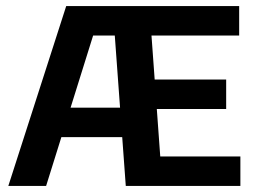

<svg xmlns="http://www.w3.org/2000/svg" viewBox="-20 -615 846 635"><path d="M7.5 0 199 -595H413.5V-497.5H288L132.5 0ZM129.5 -161.5 155.5 -259H417.5V-161.5ZM396 0 352.5 -595H771V-497.5H481L510 -97.5H775V0ZM447.5 -254.5V-352H728V-254.5Z"/></svg>

Font: Encode Sans SC SemiCondensed SemiBold
Style: Regular
Weight: 600
Width: 4
Designer: Multiple Designers
Foundry: Impallari Type
Version: Version 3.002